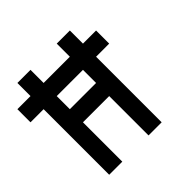

<svg xmlns="http://www.w3.org/2000/svg" viewBox="-210 -1085 1294 1294"><g transform="rotate(-45 437.5 -437.5)"><path d="M0 -625V-750H125V-875H250V-750H500V-875H625V-750H750V-625H625V0H500V-375H250V0H125V-625ZM250 -625V-500H500V-625Z"/></g></svg>

Font: Galmuri7 Regular
Style: Regular
Weight: 400
Designer: Lee Minseo (quiple)
Version: Version 2.399;hotconv 1.1.1;makeotfexe 2.6.0 DEVELOPMENT